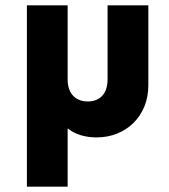

<svg xmlns="http://www.w3.org/2000/svg" viewBox="-20 -506 633 721"><path d="M81 195H234V-24C261 -2 298 10 343 10C454 10 537 -71 537 -185V-486H384V-208C384 -148 349 -125 310 -125C270 -125 234 -148 234 -208V-486H81Z"/></svg>

Font: MV Cash
Style: Bold
Weight: 700
Designer: Rodrigo Fuenzalida
Foundry: fragTYPE
Version: Version 1.100;Glyphs 3.1.2 (3151)